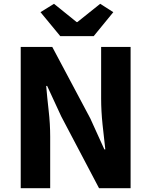

<svg xmlns="http://www.w3.org/2000/svg" viewBox="-20 -990 797 1010"><path d="M89 0V-743H255L455 -367L529 -204H534Q527 -263 519.5 -334.5Q512 -406 512 -472V-743H667V0H501L302 -378L228 -538H223Q228 -478 236 -408Q244 -338 244 -272V0ZM297 -800 193 -926 264 -970 383 -874H387L507 -970L576 -926L473 -800Z"/></svg>

Font: Noto Sans SC ExtraBold
Style: Regular
Weight: 800
Designer: Ryoko NISHIZUKA 西塚涼子 (kana, bopomofo & ideographs); Paul D. Hunt (Latin, Greek & Cyrillic); Sandoll Communications 산돌커뮤니
Foundry: Adobe
Version: Version 2.004-H2;hotconv 1.0.118;makeotfexe 2.5.65603